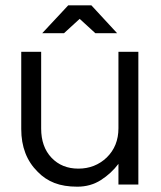

<svg xmlns="http://www.w3.org/2000/svg" viewBox="-20 -695 606 723"><path d="M426 0V-78Q399 -42 360 -17Q321 8 271 8Q221 8 185 -6Q149 -20 122 -48Q60 -109 60 -209V-500H135V-211Q135 -142 174 -101Q213 -60 275 -60Q338 -60 382 -102Q426 -145 426 -212V-500H501V0ZM339 -570 280 -624 221 -570H139L237 -675H324L421 -570Z"/></svg>

Font: Questrial
Style: Regular
Weight: 400
Designer: Joe Prince
Foundry: Joe Prince
Version: Version 1.002